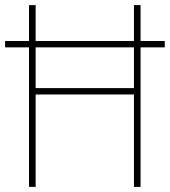

<svg xmlns="http://www.w3.org/2000/svg" viewBox="-20 -827 667 754"><path d="M94 -93V-641H0V-666H94V-807H120V-666H506V-807H532V-666H627V-641H532V-93H506V-456H120V-93ZM120 -481H506V-641H120Z"/></svg>

Font: Noto Sans Telugu UI SemiCondensed Thin
Style: Regular
Weight: 100
Width: 4
Designer: Jelle Bosma - Monotype Design Team
Foundry: Monotype Imaging Inc.
Version: Version 2.005; ttfautohint (v1.8.4.7-5d5b)